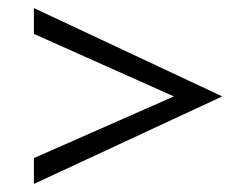

<svg xmlns="http://www.w3.org/2000/svg" viewBox="-20 -539 600 476"><path d="M531 -300 64 -83V-147L411 -300L64 -455V-519Z"/></svg>

Font: Spirax
Style: Regular
Weight: 400
Designer: Brenda Gallo (gbrenda1987@gmail.com)
Foundry: Brenda Gallo
Version: Version 1.002